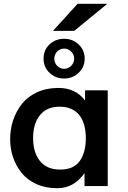

<svg xmlns="http://www.w3.org/2000/svg" viewBox="-20 -974 670 1005"><path d="M315.4 -563Q270.5 -563 239.3 -592.8Q208 -622.6 208 -667Q208 -711.9 238.8 -741.2Q270 -771 315.4 -771Q360.4 -771 391.6 -741.2Q423.3 -711.9 423.3 -667Q423.3 -623 391.6 -592.8Q360.4 -563 315.4 -563ZM315.9 -613.8Q336.9 -613.8 352.5 -629.4Q368.2 -645 368.2 -667Q368.2 -688.5 352.5 -704.1Q336.9 -719.7 315.9 -719.7Q305.2 -719.7 295.7 -715.6Q286.1 -711.4 279.3 -704.3Q272.5 -697.3 268.3 -687.5Q264.2 -677.7 264.2 -667Q264.2 -644.5 279.3 -629.4Q294.9 -613.8 315.9 -613.8ZM257.3 -812.5 386.2 -954.1H541.5L368.7 -812.5ZM294.9 -86.4Q365.7 -86.4 397 -130.9Q429.2 -175.3 429.2 -250.5Q429.2 -288.6 420.7 -319.3Q412.1 -350.1 395.3 -371.3Q378.4 -392.6 352.5 -404.1Q326.7 -415.5 292.5 -415.5Q224.6 -415.5 189 -371.1Q153.3 -326.7 153.3 -251.5Q153.3 -175.8 189 -131.3Q225.1 -86.4 294.9 -86.4ZM279.8 11.2Q218.3 11.2 170.2 -10.7Q122.1 -32.7 92.8 -69.3Q63.5 -106 48.3 -150.6Q33.2 -195.3 33.2 -245.1Q33.2 -297.9 48.8 -344.7Q64.5 -391.6 94.2 -429.7Q125 -468.3 173.8 -491Q222.7 -513.7 285.6 -513.7Q376 -513.7 425.3 -447.8V-501H543.9V0H422.4V-68.4Q367.7 11.2 279.8 11.2Z"/></svg>

Font: Ride
Style: Bold
Weight: 700
Version: Version 3.000